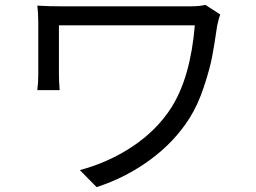

<svg xmlns="http://www.w3.org/2000/svg" viewBox="-20 -726 1040 781"><path d="M815.4 -706.1 876 -667Q870.1 -653.3 863.3 -621.1Q851.6 -540 842.3 -492.2Q833 -444.3 809.1 -372.1Q785.2 -299.8 752 -247.1Q691.4 -150.4 592.3 -77.1Q493.2 -3.9 373 35.2L304.7 -34.2Q419.9 -64.5 518.6 -129.9Q617.2 -195.3 676.8 -288.1Q754.9 -411.1 772.5 -623H219.7V-422.9Q219.7 -396.5 222.7 -359.4H131.8Q135.7 -391.6 135.7 -422.9V-635.7Q135.7 -672.9 131.8 -703.1Q172.9 -700.2 239.3 -700.2H752Q791 -700.2 815.4 -706.1Z"/></svg>

Font: Gen Shin Gothic Monospace Regular
Style: Regular
Weight: 400
Designer: [Source Han Sans]
Ryoko NISHIZUKA  (kana & ideographs); Paul D. Hunt (Latin, Greek & Cyrillic); Wenlong ZHANG  (bopomofo
Version: Version 1.002.20150607